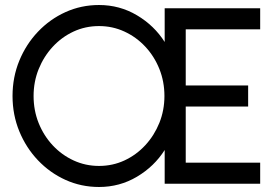

<svg xmlns="http://www.w3.org/2000/svg" viewBox="-20 -733 1108 766"><path d="M375 13Q304 13 241.5 -15.2Q179 -43.5 131.5 -93.5Q84 -143.5 57 -209.2Q30 -275 30 -350Q30 -425 57 -490.8Q84 -556.5 131.5 -606.5Q179 -656.5 241.5 -684.8Q304 -713 375 -713Q457.5 -713 526.5 -672Q595.5 -631 637 -565.5V-700H1018V-616H721V-392H970V-308H721V-84H1018V0H637V-134.5Q595.5 -69 526.5 -28Q457.5 13 375 13ZM375 -71Q429.5 -71 476.8 -93Q524 -115 559.8 -153.8Q595.5 -192.5 615.8 -242.8Q636 -293 636 -350Q636 -407.5 615.8 -458Q595.5 -508.5 559.5 -547Q523.5 -585.5 476.2 -607.2Q429 -629 375 -629Q320.5 -629 273.2 -607Q226 -585 190.2 -546.2Q154.5 -507.5 134.2 -457.2Q114 -407 114 -350Q114 -292.5 134.2 -242Q154.5 -191.5 190.5 -153Q226.5 -114.5 273.8 -92.8Q321 -71 375 -71Z"/></svg>

Font: Urbanist Medium
Style: Regular
Weight: 500
Designer: Corey Hu
Foundry: Corey Hu
Version: Version 1.321; ttfautohint (v1.8.4.7-5d5b)